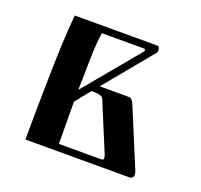

<svg xmlns="http://www.w3.org/2000/svg" viewBox="-86 -533 660 629"><g transform="rotate(20 244.5 -218.5)"><path d="M61 0V-35Q61 -74 62 -128Q63 -182 64 -237Q65 -289 67 -334Q69 -379 71.5 -407.5Q74 -436 74 -437H361Q368 -437 370 -427.5Q372 -418 367 -413L230 -247H329Q338 -247 342.5 -242Q347 -237 349 -232L433 -30Q435 -26 436 -22Q437 -18 437 -14Q437 0 422 0ZM170 -309Q170 -294 169.5 -271Q169 -248 168.5 -230Q168 -212 168 -212L326 -402Q329 -405 329 -408Q329 -413 322 -413H177Q176 -408 173.5 -384.5Q171 -361 170 -309ZM254 -206Q254 -206 251 -212.5Q248 -219 240 -220Q233 -223 221.5 -223Q210 -223 210 -223L168 -171Q168 -127 168.5 -90Q169 -53 169 -24H316Q324 -24 324.5 -29.5Q325 -35 322 -42Z"/></g></svg>

Font: Ponomar
Style: Regular
Weight: 400
Version: Version 1.301; ttfautohint (v1.8.4.7-5d5b)